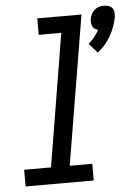

<svg xmlns="http://www.w3.org/2000/svg" viewBox="-54 -806 592 848"><g transform="rotate(-5 242.0 -382.5)"><path d="M394 -561 357 -603Q371 -615 383 -629.5Q395 -644 404 -661Q396 -663 389.5 -667.5Q383 -672 379.5 -679.5Q376 -687 375.5 -695Q375 -703 376 -712Q378 -723 383 -733Q388 -743 397 -751Q406 -759 417 -762Q428 -765 438 -765Q449 -765 459 -762Q469 -759 475.5 -751Q482 -743 483 -733Q484 -723 483 -712Q479 -691 471.5 -670Q464 -649 453 -629.5Q442 -610 427 -592.5Q412 -575 394 -561ZM25 0V-74H144L241 -662H141V-735H337L227 -74H327V0Z"/></g></svg>

Font: Zed Sans Extended
Style: Italic
Weight: 400
Width: 7
Italic angle: -9°
Designer: Belleve Invis
Foundry: Belleve Invis
Version: Version 1.0.0; ttfautohint (v1.8.4)